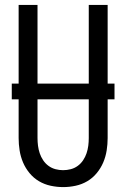

<svg xmlns="http://www.w3.org/2000/svg" viewBox="-20 -755 515 783"><path d="M238 8Q212 8 186.5 2.5Q161 -3 139 -16Q117 -29 100.5 -49Q84 -69 74 -92.5Q64 -116 60 -141.5Q56 -167 56 -192V-735H133V-192Q133 -176 135 -160.5Q137 -145 142 -130Q147 -115 156 -101.5Q165 -88 178 -78.5Q191 -69 206.5 -65Q222 -61 237 -61Q253 -61 268.5 -65Q284 -69 297 -78.5Q310 -88 319 -101.5Q328 -115 333 -130Q338 -145 340 -160.5Q342 -176 342 -192V-735H419V-192Q419 -167 415 -141.5Q411 -116 401 -92.5Q391 -69 374.5 -49Q358 -29 336 -16Q314 -3 288.5 2.5Q263 8 238 8ZM447 -350H28V-414H447Z"/></svg>

Font: Iosevka QP
Style: Regular
Weight: 400
Designer: Belleve Invis
Foundry: Belleve Invis
Version: Version 20.0.0; ttfautohint (v1.8.4)